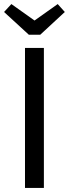

<svg xmlns="http://www.w3.org/2000/svg" viewBox="-38 -925 339 945"><path d="M178 0H85V-689H178ZM281 -866 160 -754H104L-18 -866L18 -905L132 -824L246 -905Z"/></svg>

Font: Fira Sans Condensed
Style: Regular
Weight: 400
Width: 3
Designer: bBox Type GmbH & Carrois Corporate GbR & Edenspiekermann AG
Foundry: bBox Type GmbH & Carrois Corporate GbR & Edenspiekermann AG
Version: Version 4.301